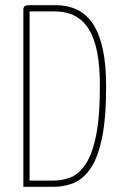

<svg xmlns="http://www.w3.org/2000/svg" viewBox="-20 -720 477 740"><path d="M70 0V-684Q70 -691 74.5 -695.5Q79 -700 94 -700H195Q242 -700 278.5 -682Q315 -664 339.5 -626Q364 -588 376.5 -529Q389 -470 389 -388Q389 -260 372 -183Q355 -106 326 -66.5Q297 -27 261 -13.5Q225 0 187 0ZM94 -24H186Q220 -24 252 -36.5Q284 -49 309.5 -86.5Q335 -124 350 -196Q365 -268 365 -388Q365 -462 355 -516Q345 -570 323.5 -605.5Q302 -641 269 -658.5Q236 -676 190 -676H94Z"/></svg>

Font: Yanone Kaffeesatz ExtraLight
Style: Regular
Weight: 200
Designer: Yanone (Cyrillic: Daniel Pouzeot, Huerta Tipografica, and Cyreal)
Foundry: Yanone
Version: Version 2.003